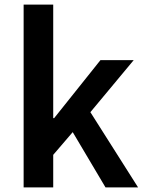

<svg xmlns="http://www.w3.org/2000/svg" viewBox="-20 -817 629 837"><path d="M83 0V-797H212V-302H216L418 -555H563L374 -328L582 0H440L297 -241L212 -142V0Z"/></svg>

Font: Noto Sans HK SemiBold
Style: Regular
Weight: 600
Version: Version 2.004-H2;hotconv 1.0.118;makeotfexe 2.5.65603